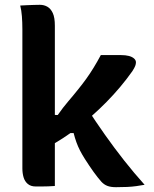

<svg xmlns="http://www.w3.org/2000/svg" viewBox="-20 -773 640 798"><path d="M208 0Q193 1 180.5 1.5Q168 2 155 2Q142 2 128 2Q108 2 95.5 -8.5Q83 -19 78 -36Q73 -53 73 -73Q73 -150 73 -222Q73 -294 73 -364Q73 -434 73 -505.5Q73 -577 73 -652Q73 -680 71 -705.5Q69 -731 64 -750Q80 -751 93.5 -751.5Q107 -752 120 -752.5Q133 -753 146 -753Q163 -753 177 -745Q191 -737 199.5 -718.5Q208 -700 208 -666Q208 -582 208 -498.5Q208 -415 208 -332.5Q208 -250 208 -167Q208 -84 208 0ZM462 5Q440 5 426 -0.5Q412 -6 401 -18Q394 -26 386 -36Q378 -46 369 -58.5Q360 -71 351 -84.5Q342 -98 333 -112Q321 -131 312.5 -147.5Q304 -164 297.5 -182Q291 -200 286 -220H251L341 -324Q378 -267 416.5 -212.5Q455 -158 496 -106Q537 -54 581 -5Q565 -2 547 0.5Q529 3 508.5 4Q488 5 462 5ZM179 -296 220 -295Q231 -311 241.5 -324.5Q252 -338 263 -351Q274 -364 284.5 -376.5Q295 -389 306 -403Q323 -424 338.5 -445.5Q354 -467 369 -491.5Q384 -516 399 -544H484Q502 -544 515.5 -540.5Q529 -537 537 -530Q545 -523 545 -514Q545 -507 542 -499Q539 -491 530 -477Q506 -443 479 -411Q452 -379 423 -349.5Q394 -320 364 -293.5Q334 -267 303.5 -243Q273 -219 242 -199Q211 -179 180 -162Z"/></svg>

Font: Rec Mono Semicasual
Style: Bold
Weight: 700
Version: Version 1.085; ttfautohint (v1.8.4.7-5d5b)